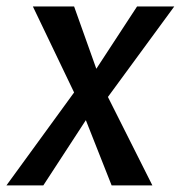

<svg xmlns="http://www.w3.org/2000/svg" viewBox="-50 -577 561 596"><path d="M-30 -1.5 180 -290 52 -557H180L249 -363.5L375.5 -557H491L285 -276L423 -1.5H296.5L216.5 -204L84.5 -1.5Z"/></svg>

Font: Merriweather Sans Italic
Style: Regular
Weight: 400
Italic angle: -7.5°
Designer: Eben Sorkin
Foundry: Eben Sorkin
Version: Version 1.008; ttfautohint (v1.7.19-72a1) -l 8 -r 50 -G 200 